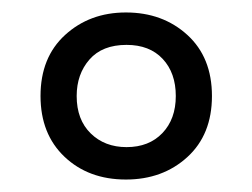

<svg xmlns="http://www.w3.org/2000/svg" viewBox="-20 -743 405 308"><path d="M182 -455Q122 -455 83.5 -491.5Q45 -528 45 -589Q45 -651 84.5 -687Q124 -723 182 -723Q241 -723 280.5 -687Q320 -651 320 -589Q320 -527 280.5 -491Q241 -455 182 -455ZM183 -507Q219 -507 240.5 -529.5Q262 -552 262 -589Q262 -626 241 -648.5Q220 -671 183 -671Q144 -671 123.5 -647.5Q103 -624 103 -589Q103 -551 125.5 -529Q148 -507 183 -507Z"/></svg>

Font: Noto Sans Thai ExtCond
Style: Regular
Weight: 400
Width: 2
Designer: Monotype Design Team
Foundry: Monotype Imaging Inc.
Version: Version 2.002; ttfautohint (v1.8.4.7-5d5b)